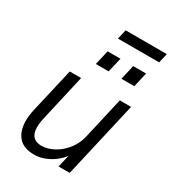

<svg xmlns="http://www.w3.org/2000/svg" viewBox="-204 -948 954 1066"><g transform="rotate(30 273.5 -415.0)"><path d="M52.7 -128.9Q52.7 -164.1 61.5 -202.1L127.4 -487.8H200.2L132.8 -192.4Q124.5 -157.7 124.5 -130.4Q124.5 -51.8 196.3 -51.8Q236.3 -51.8 276.4 -74Q316.4 -96.2 345.9 -134Q375.5 -171.9 386.2 -216.8L448.2 -487.8H520.5L408.7 0H336.9L356 -79.6Q340.3 -57.1 314 -36.4Q287.6 -15.6 254.4 -2.2Q221.2 11.2 186.5 11.2Q117.7 11.2 85.2 -26.9Q52.7 -64.9 52.7 -128.9ZM231.9 -596.2 253.4 -689.9H335.9L314 -596.2ZM396 -596.2 417.5 -689.9H500L478.5 -596.2ZM267.6 -779.8 281.7 -840.8H545.9L531.7 -779.8Z"/></g></svg>

Font: Acari Sans
Style: Italic
Weight: 400
Italic angle: -13°
Designer: Alfredo Marco Pradil and Stefan Peev
Foundry: Hanken Design Co.
Version: Version 1.045;January 11, 2019;FontCreator 11.5.0.2425 64-bi